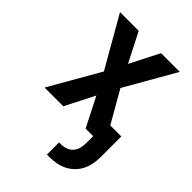

<svg xmlns="http://www.w3.org/2000/svg" viewBox="-218 -616 936 936"><g transform="rotate(45 250.0 -148.5)"><path d="M283 223V139H298Q315 139 332 132.5Q349 126 360 112.5Q371 99 375 82Q379 65 379 47V0H327L250 -151L173 0H44L193 -260L44 -520H173L250 -369L327 -520H456L307 -260L401 -96H477V47Q477 71 472.5 94.5Q468 118 457 139.5Q446 161 429 177.5Q412 194 390.5 204.5Q369 215 345 219Q321 223 298 223Z"/></g></svg>

Font: Iosevka Algr
Style: Bold
Weight: 700
Monospace: yes
Designer: Belleve Invis
Foundry: Belleve Invis
Version: Version 26.0.2; ttfautohint (v1.8.3)